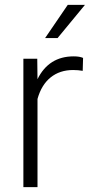

<svg xmlns="http://www.w3.org/2000/svg" viewBox="-20 -770 376 790"><path d="M320.3 -478.5Q301.8 -481.9 280.8 -481.9Q226.1 -481.9 188.2 -451.4Q150.4 -420.9 134.3 -362.8V0H76.2V-528.3H133.3L134.3 -444.3Q180.7 -538.1 283.2 -538.1Q307.6 -538.1 321.8 -531.7ZM258.8 -750H329.6L216.8 -613.3H165.5Z"/></svg>

Font: Roboto-Light
Style: Regular
Weight: 300
Designer: Google
Version: Version 2.137; 2017